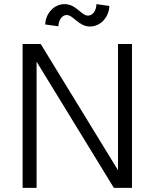

<svg xmlns="http://www.w3.org/2000/svg" viewBox="-20 -914 752 934"><path d="M90 0H158V-614L534 0H622V-700H554V-86L178 -700H90ZM418 -785C468 -785 510 -829 512 -885L449 -894C449 -863 431 -838 408 -838C375 -838 351 -894 294 -894C244 -894 202 -850 200 -795L264 -786C265 -816 282 -841 304 -841C337 -841 362 -785 418 -785Z"/></svg>

Font: Uncut Sans Book
Style: Regular
Weight: 350
Designer: Kasper Nordkvist
Foundry: UNCUT.wtf
Version: Version 1.304;Glyphs 3.2 (3246)